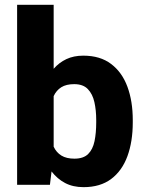

<svg xmlns="http://www.w3.org/2000/svg" viewBox="-20 -770 603 800"><path d="M533.2 -270V-259.8Q533.2 -180.2 511 -119.4Q488.8 -58.6 443.4 -24.4Q397.9 9.8 328.1 9.8Q283.7 9.8 251 -7.6Q218.3 -24.9 194.8 -55.7L188 0H51.3V-750H203.6V-483.4Q226.1 -509.3 256.6 -523.7Q287.1 -538.1 327.1 -538.1Q397.5 -538.1 443.1 -503.4Q488.8 -468.8 511 -408.4Q533.2 -348.1 533.2 -270ZM380.9 -259.8V-270Q380.9 -310.5 373.3 -344.5Q365.7 -378.4 345.9 -398.9Q326.2 -419.4 289.1 -419.4Q255.9 -419.4 235.4 -406.5Q214.8 -393.6 203.6 -369.6V-158.7Q214.8 -134.8 235.8 -121.8Q256.8 -108.9 290 -108.9Q327.6 -108.9 347.2 -128.2Q366.7 -147.5 373.8 -181.6Q380.9 -215.8 380.9 -259.8Z"/></svg>

Font: Vazirmatn FD ExtraBold
Style: Regular
Weight: 800
Designer: Saber Rastikerdar
Foundry: Saber Rastikerdar
Version: Version 33.003